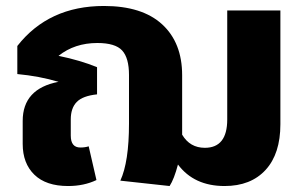

<svg xmlns="http://www.w3.org/2000/svg" viewBox="-20 -605 1028 643"><path d="M741 -570H919V-189Q919 -90 869.5 -36Q820 18 732 18Q630 18 576 -54Q563 -5 548 18L383 0Q412 -63 412 -191V-354Q412 -411 389 -436Q366 -461 306 -461Q230 -461 176 -418Q249 -403 305 -380V-289Q257 -284 237 -263.5Q217 -243 217 -205V-151Q217 -111 249 -111Q265 -111 277 -115L303 -2Q261 18 208 18Q134 18 95 -20Q56 -58 56 -123V-200Q56 -308 176 -331Q112 -350 38 -357V-451Q143 -585 328 -585Q456 -585 523 -523.5Q590 -462 590 -353V-164V-153V-154Q616 -110 666 -110Q741 -110 741 -205Z"/></svg>

Font: FiraGO ExtraBold
Style: Regular
Weight: 800
Designer: bBox Type
Foundry: bBox Type GmbH
Version: Version 1.001;PS 001.001;hotconv 1.0.88;makeotf.lib2.5.64775